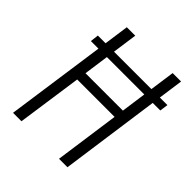

<svg xmlns="http://www.w3.org/2000/svg" viewBox="-189 -809 933 933"><g transform="rotate(45 277.0 -342.5)"><path d="M554 -557 548 -514H496L424 0H366L413 -335H156L108 0H50L123 -514H71L76 -557H129L147 -685H205L187 -557H444L462 -685H520L502 -557ZM420 -385 438 -514H181L163 -385Z"/></g></svg>

Font: Fira Sans Extra Condensed Light
Style: Italic
Weight: 300
Width: 3
Italic angle: -8°
Designer: Carrois Corporate & Edenspiekermann AG
Foundry: Carrois Corporate GbR & Edenspiekermann AG
Version: Version 4.203